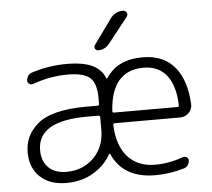

<svg xmlns="http://www.w3.org/2000/svg" viewBox="-53 -834 972 881"><g transform="rotate(-5 432.5 -393.5)"><path d="M456.1 -321.3Q456.1 -314.5 462.9 -314.5H755.9Q762.7 -314.5 762.7 -322.3Q759.8 -409.2 724.6 -457Q686.5 -507.8 616.2 -507.8Q467.8 -507.8 456.1 -321.3ZM544.9 -776.4Q556.6 -776.4 561.5 -766.1Q566.4 -755.9 559.6 -747.1L466.8 -629.9Q447.3 -605.5 416 -605.5Q406.2 -605.5 401.9 -614.3Q397.5 -623 403.3 -630.9L486.3 -746.1Q507.8 -776.4 544.9 -776.4ZM398.4 -298.8Q398.4 -306.6 390.6 -306.6H338.9Q110.4 -306.6 110.4 -171.9Q110.4 -121.1 140.1 -91.8Q169.9 -62.5 222.7 -62.5Q298.8 -62.5 348.6 -112.3Q398.4 -162.1 398.4 -240.2V-283.2ZM767.6 -488.3Q813.5 -429.7 819.3 -323.2Q819.3 -321.3 819.3 -319.3Q819.3 -297.9 803.7 -282.2Q787.1 -265.6 762.7 -265.6H462.9Q455.1 -265.6 455.1 -257.8Q459 -163.1 503.9 -112.3Q550.8 -59.6 630.9 -59.6Q694.3 -59.6 760.7 -83Q770.5 -85.9 778.3 -80.6Q786.1 -75.2 786.1 -66.4Q786.1 -53.7 778.8 -43.9Q771.5 -34.2 760.7 -31.2Q693.4 -11.7 631.8 -11.7Q629.9 -11.7 627 -11.7Q480.5 -11.7 429.7 -126Q428.7 -127.9 426.8 -127.9Q424.8 -127.9 423.8 -126Q398.4 -79.1 347.7 -46.9Q292 -11.7 217.8 -11.7Q141.6 -11.7 97.2 -53.7Q52.7 -95.7 52.7 -167Q52.7 -205.1 66.9 -236.3Q81.1 -267.6 112.3 -295.4Q143.6 -323.2 200.7 -337.9Q257.8 -352.5 338.9 -352.5H390.6Q398.4 -352.5 398.4 -359.4V-387.7Q398.4 -454.1 369.6 -480.5Q340.8 -506.8 265.6 -506.8Q185.5 -506.8 104.5 -477.5Q94.7 -474.6 86.9 -480Q79.1 -485.4 79.1 -494.1Q79.1 -506.8 85.9 -516.6Q92.8 -526.4 104.5 -530.3Q182.6 -555.7 265.6 -555.7Q345.7 -555.7 388.7 -533.2Q426.8 -512.7 441.4 -475.6Q441.4 -473.6 443.8 -473.6Q446.3 -473.6 447.3 -474.6Q498 -555.7 616.2 -555.7Q715.8 -555.7 767.6 -488.3Z"/></g></svg>

Font: Gen Jyuu Gothic Light
Style: Regular
Weight: 200
Designer: [Source Han Sans]
Ryoko NISHIZUKA  (kana & ideographs); Paul D. Hunt (Latin, Greek & Cyrillic); Wenlong ZHANG  (bopomofo
Version: Version 1.002.20150607